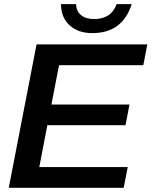

<svg xmlns="http://www.w3.org/2000/svg" viewBox="-20 -901 727 921"><path d="M592.8 -99.6 573.2 0H22L155.3 -688H686.5L667.5 -588.4H263.2L226.6 -399.4H601.1L582 -300.3H207L168.5 -99.6ZM422.4 -742.2Q354.5 -742.2 313.7 -779.8Q272.9 -817.4 272.5 -881.3H345.2Q345.7 -847.2 368.9 -828.4Q392.1 -809.6 431.2 -809.6Q471.2 -809.6 498.3 -826.7Q525.4 -843.8 539.6 -881.3H611.8Q589.8 -812 542.7 -777.1Q495.6 -742.2 422.4 -742.2Z"/></svg>

Font: Arimo SemiBold
Style: Italic
Weight: 600
Italic angle: -12°
Version: Version 1.33